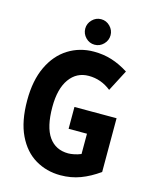

<svg xmlns="http://www.w3.org/2000/svg" viewBox="-131 -973 853 1070"><g transform="rotate(15 295.5 -437.5)"><path d="M36 -344Q36 -459 74 -539Q112 -619 178 -660.5Q244 -702 326 -702Q381 -702 429 -687Q477 -672 526 -641L462 -518Q433 -541 401 -552.5Q369 -564 333 -564Q263 -564 222 -506.5Q181 -449 181 -345Q181 -229 220.5 -173Q260 -117 333 -117Q347 -117 367 -121Q387 -125 406 -133V-250H300V-376H543V-66Q490 -28 436.5 -8Q383 12 322 12Q242 12 177 -26.5Q112 -65 74 -144Q36 -223 36 -344ZM245 -814Q245 -843 266.5 -865Q288 -887 318 -887Q348 -887 369.5 -865Q391 -843 391 -814Q391 -784 369.5 -762Q348 -740 318 -740Q288 -740 266.5 -762Q245 -784 245 -814Z"/></g></svg>

Font: Radio Canada Condensed
Style: Bold
Weight: 700
Width: 3
Designer: Charles Daoud, Etienne Aubert Bonn, Alexandre Saumier Demers, Jacques Le Bailly
Foundry: Radio-Canada
Version: Version 2.104; ttfautohint (v1.8.4.7-5d5b);gftools[0.9.28.de